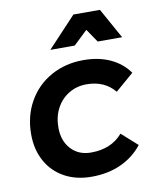

<svg xmlns="http://www.w3.org/2000/svg" viewBox="-85 -825 753 898"><g transform="rotate(-10 291.5 -376.0)"><path d="M33 -239Q33 -326 72 -394.5Q111 -463 179.5 -501Q248 -539 333 -539Q406 -539 461 -513.5Q516 -488 549 -441L462 -366Q414 -425 328 -425Q282 -425 244.5 -402.5Q207 -380 185.5 -340Q164 -300 164 -248Q164 -185 200 -146Q236 -107 295 -107Q391 -107 445 -170L520 -103Q479 -51 417.5 -23Q356 5 278 5Q205 5 149.5 -25.5Q94 -56 63.5 -111.5Q33 -167 33 -239ZM531 -613H415L372 -676L306 -613H190L325 -757H451Z"/></g></svg>

Font: Gontserrat Medium
Style: Italic
Weight: 500
Italic angle: -11.3°
Designer: Julieta Ulanovsky
Foundry: Julieta Ulanovsky
Version: Version 6.001